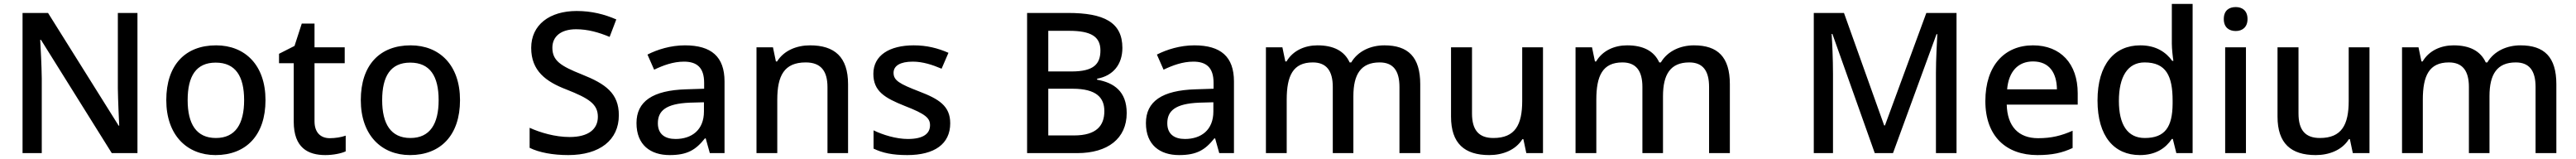

<svg xmlns="http://www.w3.org/2000/svg" viewBox="-20 -780 13136 810"><path d="M681 0V-714H581V-330C582 -265 586 -182 588 -140H585L225 -714H95V0H193V-380C192 -452 188 -524 185 -577H189L550 0Z M1334 -270C1334 -449 1229 -549 1082 -549C925 -549 828 -449 828 -270C828 -91 934 10 1079 10C1235 10 1334 -91 1334 -270ZM937 -270C937 -392 980 -461 1080 -461C1181 -461 1225 -392 1225 -270C1225 -149 1181 -77 1081 -77C981 -77 937 -149 937 -270Z M1662 -76C1616 -76 1584 -104 1584 -162V-458H1738V-539H1584V-660H1519L1482 -546L1403 -506V-458H1478V-160C1478 -27 1551 10 1639 10C1678 10 1720 2 1743 -9V-89C1721 -81 1690 -76 1662 -76Z M2326 -270C2326 -449 2221 -549 2074 -549C1917 -549 1820 -449 1820 -270C1820 -91 1926 10 2071 10C2227 10 2326 -91 2326 -270ZM1929 -270C1929 -392 1972 -461 2072 -461C2173 -461 2217 -392 2217 -270C2217 -149 2173 -77 2073 -77C1973 -77 1929 -149 1929 -270Z M3136 -193C3136 -305 3068 -353 2947 -401C2839 -444 2797 -471 2797 -537C2797 -593 2839 -631 2918 -631C2978 -631 3034 -615 3089 -592L3123 -681C3063 -707 2998 -724 2921 -724C2782 -724 2689 -653 2689 -536C2689 -419 2764 -364 2869 -324C2983 -279 3029 -250 3029 -185C3029 -122 2981 -82 2885 -82C2810 -82 2734 -105 2681 -129V-27C2729 -3 2800 10 2878 10C3038 10 3136 -66 3136 -193Z M3473 -549C3401 -549 3333 -528 3282 -502L3316 -425C3362 -447 3413 -466 3468 -466C3533 -466 3571 -437 3571 -358V-328L3479 -325C3308 -320 3226 -263 3226 -153C3226 -41 3298 10 3395 10C3485 10 3528 -16 3575 -75H3579L3600 0H3675V-365C3675 -491 3608 -549 3473 -549ZM3498 -257 3570 -259V-212C3570 -118 3508 -72 3425 -72C3372 -72 3335 -96 3335 -152C3335 -215 3375 -252 3498 -257Z M4111 -549C4043 -549 3978 -523 3943 -467H3937L3922 -539H3838V0H3944V-272C3944 -394 3979 -462 4089 -462C4165 -462 4200 -420 4200 -336V0H4305V-351C4305 -490 4236 -549 4111 -549Z M4826 -152C4826 -241 4767 -276 4668 -314C4567 -353 4537 -370 4537 -409C4537 -445 4571 -466 4635 -466C4686 -466 4735 -450 4782 -430L4817 -511C4762 -535 4706 -549 4640 -549C4516 -549 4434 -498 4434 -404C4434 -315 4492 -281 4595 -240C4701 -199 4723 -178 4723 -142C4723 -100 4690 -72 4610 -72C4550 -72 4482 -93 4435 -116V-23C4480 -1 4531 10 4607 10C4745 10 4826 -46 4826 -152Z M5427 -714H5218V0H5474C5629 0 5726 -74 5726 -204C5726 -315 5660 -359 5575 -374V-379C5658 -394 5704 -453 5704 -536C5704 -667 5609 -714 5427 -714ZM5445 -416H5326V-623H5433C5543 -623 5592 -594 5592 -523C5592 -453 5557 -416 5445 -416ZM5326 -328H5450C5572 -328 5612 -282 5612 -214C5612 -140 5572 -90 5457 -90H5326Z M6071 -549C5999 -549 5931 -528 5880 -502L5914 -425C5960 -447 6011 -466 6066 -466C6131 -466 6169 -437 6169 -358V-328L6077 -325C5906 -320 5824 -263 5824 -153C5824 -41 5896 10 5993 10C6083 10 6126 -16 6173 -75H6177L6198 0H6273V-365C6273 -491 6206 -549 6071 -549ZM6096 -257 6168 -259V-212C6168 -118 6106 -72 6023 -72C5970 -72 5933 -96 5933 -152C5933 -215 5973 -252 6096 -257Z M7040 -549C6972 -549 6906 -521 6871 -462H6863C6836 -521 6780 -549 6699 -549C6635 -549 6574 -523 6541 -467H6535L6520 -539H6436V0H6542V-272C6542 -394 6574 -462 6675 -462C6744 -462 6777 -420 6777 -337V0H6882V-290C6882 -401 6920 -462 7016 -462C7085 -462 7117 -420 7117 -337V0H7223V-351C7223 -490 7161 -549 7040 -549Z M7849 -539H7743V-266C7743 -144 7707 -77 7596 -77C7521 -77 7487 -118 7487 -202V-539H7380V-186C7380 -49 7449 10 7575 10C7643 10 7709 -15 7744 -71H7749L7764 0H7849Z M8619 -549C8551 -549 8485 -521 8450 -462H8442C8415 -521 8359 -549 8278 -549C8214 -549 8153 -523 8120 -467H8114L8099 -539H8015V0H8121V-272C8121 -394 8153 -462 8254 -462C8323 -462 8356 -420 8356 -337V0H8461V-290C8461 -401 8499 -462 8595 -462C8664 -462 8696 -420 8696 -337V0H8802V-351C8802 -490 8740 -549 8619 -549Z M9541 0H9634L9856 -606H9860C9858 -563 9853 -478 9853 -409V0H9958V-714H9804L9593 -141H9589L9384 -714H9230V0H9328V-403C9328 -478 9324 -566 9321 -607H9325Z M10348 -549C10203 -549 10105 -446 10105 -265C10105 -84 10213 10 10370 10C10446 10 10496 -1 10550 -26V-114C10493 -89 10443 -76 10374 -76C10274 -76 10217 -136 10214 -247H10576V-305C10576 -455 10489 -549 10348 -549ZM10348 -467C10431 -467 10469 -409 10470 -325H10216C10224 -416 10272 -467 10348 -467Z M10893 10C10975 10 11025 -26 11056 -72H11061L11079 0H11162V-760H11056V-558C11056 -531 11061 -488 11064 -470H11058C11026 -514 10976 -549 10895 -549C10764 -549 10677 -453 10677 -268C10677 -84 10763 10 10893 10ZM10918 -77C10830 -77 10786 -145 10786 -266C10786 -388 10830 -462 10917 -462C11027 -462 11060 -393 11060 -267V-251C11059 -134 11022 -77 10918 -77Z M11382 -744C11348 -744 11321 -727 11321 -683C11321 -640 11348 -622 11382 -622C11414 -622 11442 -640 11442 -683C11442 -727 11414 -744 11382 -744ZM11434 -539H11328V0H11434Z M12064 -539H11958V-266C11958 -144 11922 -77 11811 -77C11736 -77 11702 -118 11702 -202V-539H11595V-186C11595 -49 11664 10 11790 10C11858 10 11924 -15 11959 -71H11964L11979 0H12064Z M12834 -549C12766 -549 12700 -521 12665 -462H12657C12630 -521 12574 -549 12493 -549C12429 -549 12368 -523 12335 -467H12329L12314 -539H12230V0H12336V-272C12336 -394 12368 -462 12469 -462C12538 -462 12571 -420 12571 -337V0H12676V-290C12676 -401 12714 -462 12810 -462C12879 -462 12911 -420 12911 -337V0H13017V-351C13017 -490 12955 -549 12834 -549Z"/></svg>

Font: Noto Sans Bamum Medium
Style: Regular
Weight: 500
Designer: Monotype Design Team
Foundry: Monotype Imaging Inc.
Version: Version 2.002